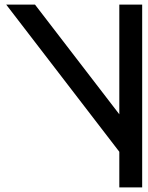

<svg xmlns="http://www.w3.org/2000/svg" viewBox="-20 -820 649 840"><path d="M7 -800 502 -156V0H602V-800H502V-320L133 -800Z"/></svg>

Font: Serreria Sobria
Style: Medium
Weight: 500
Version: Version 001.000